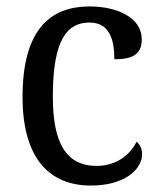

<svg xmlns="http://www.w3.org/2000/svg" viewBox="-20 -566 497 596"><path d="M262 10C371 10 421 -43 421 -87C421 -105 414 -118 404 -126C383 -84 340 -51 280 -51C184 -51 144 -124 144 -266C144 -445 189 -496 258 -496C319 -496 335 -445 335 -382C393 -382 420 -398 420 -444C420 -512 343 -546 258 -546C140 -546 50 -479 50 -265C50 -69 138 10 262 10Z"/></svg>

Font: Noto Serif Armenian SemiCondensed
Style: Regular
Weight: 400
Width: 4
Designer: Monotype Design Team
Foundry: Monotype Imaging Inc.
Version: Version 2.008